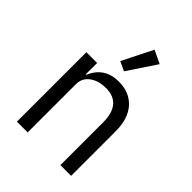

<svg xmlns="http://www.w3.org/2000/svg" viewBox="-221 -894 1009 1009"><g transform="rotate(45 284.0 -389.5)"><path d="M85 0H165V-357.9Q165 -405.8 204.1 -432.1Q239.7 -456.1 291 -456.1Q408.2 -456.1 408.2 -316.9V0H487.8V-331.1Q487.8 -424.3 441.7 -476.1Q395.5 -527.8 314.9 -527.8Q209.5 -527.8 168.9 -432.1H165V-516.1H85ZM295.9 -585 401.9 -744.1 329.1 -778.8 244.1 -608.9Z"/></g></svg>

Font: Plexus Sans
Style: Regular
Weight: 400
Version: Version 2.001;PS 002.001;hotconv 1.0.70;makeotf.lib2.5.58329